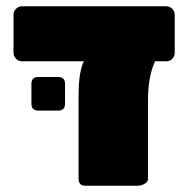

<svg xmlns="http://www.w3.org/2000/svg" viewBox="-20 -591 599 611"><path d="M252 0Q230 0 230 -22V-286Q230 -354 243.5 -388.5Q257 -423 294 -423H507Q482 -423 466.5 -379Q451 -335 451 -272V-22Q451 -12 440 -6Q429 0 419 0ZM50 -396Q39 -396 31 -404Q23 -412 23 -423V-544Q23 -555 31 -563Q39 -571 50 -571H509Q520 -571 528 -563Q536 -555 536 -544V-423Q536 -413 529 -404.5Q522 -396 509 -396ZM102 -239Q80 -239 80 -261V-324Q80 -346 102 -346H165Q187 -346 187 -324V-261Q187 -239 165 -239Z"/></svg>

Font: Rubik Black
Style: Regular
Weight: 900
Designer: Hubert and Fischer
Foundry: Hubert and Fischer
Version: Version 2.300;gftools[0.9.30]